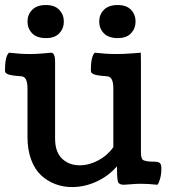

<svg xmlns="http://www.w3.org/2000/svg" viewBox="-21 -738 683 771"><path d="M163.6 -717.8Q199.2 -717.8 217.3 -698.2Q235.4 -678.7 235.4 -651.4Q235.4 -624 217.3 -604.5Q199.2 -585 163.6 -585Q127 -585 108.2 -604.2Q89.4 -623.5 89.4 -651.4Q89.4 -679.2 108.2 -698.5Q127 -717.8 163.6 -717.8ZM451.7 -717.8Q487.3 -717.8 505.4 -698.5Q523.4 -679.2 523.4 -651.4Q523.4 -624 505.4 -604.5Q487.3 -585 451.7 -585Q415 -585 396.2 -604.2Q377.4 -623.5 377.4 -651.4Q377.4 -679.2 396.2 -698.5Q415 -717.8 451.7 -717.8ZM544.9 -491.2V-133.3Q544.9 -120.6 545.4 -115.2Q545.9 -109.9 548.1 -103.3Q550.3 -96.7 555.4 -94.5Q560.5 -92.3 569.3 -90.6Q578.1 -88.9 592.8 -88.9Q614.7 -88.9 620.8 -83.5Q627 -78.1 627 -61.5Q627 -37.1 621.3 -18.3Q615.7 0.5 610.8 3.9Q575.2 0 544.9 0Q524.9 0 503.2 2Q481.4 3.9 476.6 3.9Q457 3.9 452.9 -7.8Q448.7 -19.5 448.7 -70.3Q414.6 -30.8 366.5 -8.8Q318.4 13.2 268.6 13.2Q232.4 13.2 200.9 1.2Q169.4 -10.7 144 -34.2Q118.7 -57.6 104 -97.2Q89.4 -136.7 89.4 -187.5V-383.3Q89.4 -429.7 64.9 -431.6Q61 -432.1 54 -432.6Q46.9 -433.1 42.7 -433.6Q38.6 -434.1 32.7 -434.8Q26.9 -435.5 23.4 -436.3Q20 -437 15.4 -438.2Q10.7 -439.5 8.3 -440.9Q5.9 -442.4 3.4 -444.3Q1 -446.3 0 -449Q-1 -451.7 -1 -455.1Q-1 -511.7 15.1 -526.4Q61 -521 99.6 -521Q126.5 -521 154.5 -523.7Q182.6 -526.4 183.6 -526.4Q200.2 -526.4 200.2 -491.2V-181.6Q200.2 -127.9 228 -101.1Q255.9 -74.2 299.3 -74.2Q336.4 -74.2 373.3 -93.8Q410.2 -113.3 434.1 -147V-383.3Q434.1 -429.7 409.7 -431.6Q405.8 -432.1 398.7 -432.6Q391.6 -433.1 387.5 -433.6Q383.3 -434.1 377.4 -434.8Q371.6 -435.5 368.2 -436.3Q364.7 -437 360.1 -438.2Q355.5 -439.5 353 -440.9Q350.6 -442.4 348.1 -444.3Q345.7 -446.3 344.7 -449Q343.8 -451.7 343.8 -455.1Q343.8 -512.2 359.9 -526.4Q405.8 -521 444.3 -521Q476.6 -521 510 -523.7Q543.5 -526.4 544.4 -526.4Q544.9 -526.4 544.9 -491.2Z"/></svg>

Font: Coustard
Style: Regular
Weight: 400
Foundry: vernon adams
Version: Version 1.000